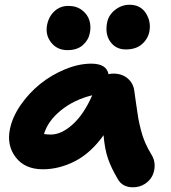

<svg xmlns="http://www.w3.org/2000/svg" viewBox="-20 -755 724 812"><path d="M512.2 -545.9Q469.7 -545.9 446.5 -578.6Q423.3 -611.3 433.1 -660.2Q439.5 -691.9 467 -713.4Q494.6 -734.9 527.8 -734.9Q574.2 -734.9 596.9 -699.2Q619.6 -663.6 611.8 -622.1Q606 -590.8 580.6 -568.4Q555.2 -545.9 512.2 -545.9ZM265.1 -543Q221.7 -543 196.3 -575.2Q170.9 -607.4 179.2 -649.9Q186.5 -686 210.7 -708Q234.9 -730 269 -730Q303.7 -730 327.1 -711.9Q350.6 -693.8 358.2 -668Q365.7 -642.1 359.9 -615.2Q354 -585 330.1 -564Q306.2 -543 265.1 -543ZM161.1 -39.1Q85.4 -39.1 46.6 -89.6Q7.8 -140.1 22 -209Q32.2 -259.8 67.1 -310.5Q102.1 -361.3 149.7 -399.7Q197.3 -438 255.1 -461.9Q313 -485.8 366.2 -485.8Q430.7 -485.8 439 -440.9Q447.8 -443.8 459 -443.8Q496.1 -443.8 520 -423.3Q543.9 -402.8 547.9 -371.1Q550.8 -351.1 556.2 -312.3Q561.5 -273.4 564.9 -254.4Q568.4 -235.4 575.7 -206.1Q583 -176.8 594 -151.6Q605 -126.5 621.1 -100.1Q633.8 -80.1 634 -55.9Q634.3 -31.7 624 -11.2Q613.8 9.3 592 23.2Q570.3 37.1 542 37.1Q497.6 37.1 478 2Q450.7 -43.9 436.8 -84Q422.9 -124 418 -183.1Q363.8 -107.4 296.9 -73.2Q230 -39.1 161.1 -39.1ZM194.8 -186Q240.2 -186 287.8 -229.2Q335.4 -272.5 370.1 -352.1Q293.5 -333.5 238 -288.6Q182.6 -243.7 166 -188Q181.6 -186 194.8 -186Z"/></svg>

Font: Shantell Sans Irregular
Style: Bold Italic
Weight: 700
Italic angle: -11.31°
Designer: Stephen Nixon, Anya Danilova, Shantell Martin
Foundry: Arrow Type
Version: Version 1.006;[9816181b4]